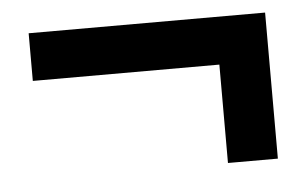

<svg xmlns="http://www.w3.org/2000/svg" viewBox="-33 -431 601 376"><g transform="rotate(-5 267.5 -243.5)"><path d="M401.4 -99.6V-293H34.7V-386.7H499.5V-99.6Z"/></g></svg>

Font: Akatab ExtraBold
Style: Regular
Weight: 800
Designer: SIL International
Foundry: SIL International
Version: Version 3.000